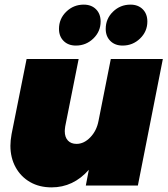

<svg xmlns="http://www.w3.org/2000/svg" viewBox="-20 -802 726 830"><path d="M415 -709Q415 -666 383.5 -635.5Q352 -605 308 -605Q275 -605 255 -625Q235 -645 235 -677Q235 -721 266.5 -751.5Q298 -782 342 -782Q375 -782 395 -762Q415 -742 415 -709ZM617 -709Q617 -666 585.5 -635.5Q554 -605 510 -605Q477 -605 457 -625Q437 -645 437 -677Q437 -721 468.5 -751.5Q500 -782 544 -782Q577 -782 597 -762Q617 -742 617 -709ZM25 -172Q25 -194 30 -222L95 -547H320L262 -256Q260 -242 260 -235Q260 -209 273.5 -194.5Q287 -180 311 -180Q343 -180 370.5 -208.5Q398 -237 406 -280L459 -547H684L576 0H351L364 -68Q297 8 203 8Q150 8 110 -15Q70 -38 47.5 -79Q25 -120 25 -172Z"/></svg>

Font: TypoPRO Montserrat
Style: Italic
Weight: 900
Italic angle: -11.3°
Designer: Julieta Ulanovsky
Foundry: Julieta Ulanovsky
Version: Version 6.001